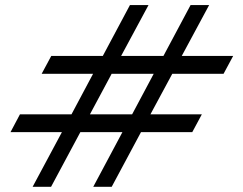

<svg xmlns="http://www.w3.org/2000/svg" viewBox="-20 -740 960 760"><path d="M109.1 -0.5H182.1L298.1 -217H464.6L349.1 -0.5H422.1L538.1 -217H741.1L779 -287.5H575.5L662 -448H865L902.9 -518.5H699.4L807.9 -720H734.4L626.9 -518.5H459.4L567.9 -720H494.4L386.9 -518.5H182.9L145 -448H348.5L263 -287.5H59L21.6 -217H225.1ZM336 -287.5 422 -448H588.5L503 -287.5Z"/></svg>

Font: Manrope
Style: RegularItalic
Weight: 400
Italic angle: -15°
Designer: Mikhail Sharanda
Foundry: Mikhail Sharanda
Version: Version 4.502;hotconv 1.0.109;makeotfexe 2.5.65596